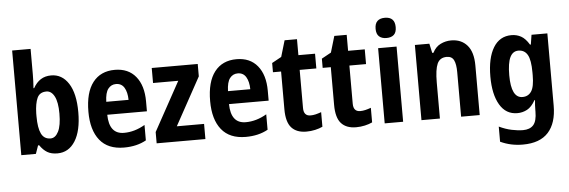

<svg xmlns="http://www.w3.org/2000/svg" viewBox="-58 -955 4114 1389"><g transform="rotate(-5 1999.5 -260.5)"><path d="M200 -574Q200 -554 199 -526.5Q198 -499 196 -475H201Q223 -515 255 -535.5Q287 -556 331 -556Q410 -556 457 -483Q504 -410 504 -274Q504 -139 457 -64.5Q410 10 328 10Q284 10 255 -7Q226 -24 201 -60H193L172 0H66V-760H200ZM287 -443Q238 -443 220 -403.5Q202 -364 200 -292V-270Q200 -186 220.5 -144Q241 -102 288 -102Q323 -102 345 -145.5Q367 -189 367 -276Q367 -359 345 -401Q323 -443 287 -443Z M793 -556Q891 -556 945 -490Q999 -424 999 -309V-237H711Q713 -96 821 -96Q898 -96 973 -140V-28Q905 10 812 10Q695 10 636 -63.5Q577 -137 577 -270Q577 -410 633.5 -483Q690 -556 793 -556ZM793 -453Q758 -453 736 -425Q714 -397 712 -331H874Q873 -387 853 -420Q833 -453 793 -453Z M1403 0H1049V-82L1244 -437H1061V-546H1395V-456L1205 -110H1403Z M1677 -556Q1775 -556 1829 -490Q1883 -424 1883 -309V-237H1595Q1597 -96 1705 -96Q1782 -96 1857 -140V-28Q1789 10 1696 10Q1579 10 1520 -63.5Q1461 -137 1461 -270Q1461 -410 1517.5 -483Q1574 -556 1677 -556ZM1677 -453Q1642 -453 1620 -425Q1598 -397 1596 -331H1758Q1757 -387 1737 -420Q1717 -453 1677 -453Z M2176 -104Q2194 -104 2213 -108.5Q2232 -113 2254 -121V-15Q2231 -4 2200 3Q2169 10 2136 10Q2065 10 2028 -31Q1991 -72 1991 -165V-439H1932V-506L2001 -544L2036 -662H2126V-546H2247V-439H2126V-162Q2126 -104 2176 -104Z M2537 -104Q2555 -104 2574 -108.5Q2593 -113 2615 -121V-15Q2592 -4 2561 3Q2530 10 2497 10Q2426 10 2389 -31Q2352 -72 2352 -165V-439H2293V-506L2362 -544L2397 -662H2487V-546H2608V-439H2487V-162Q2487 -104 2537 -104Z M2772 -761Q2845 -761 2845 -687Q2845 -649 2826 -631.5Q2807 -614 2772 -614Q2738 -614 2718.5 -631.5Q2699 -649 2699 -687Q2699 -725 2718 -743Q2737 -761 2772 -761ZM2839 -546V0H2705V-546Z M3236 -556Q3309 -556 3352 -507Q3395 -458 3395 -360V0H3260V-323Q3260 -381 3245.5 -410.5Q3231 -440 3194 -440Q3144 -440 3125 -398Q3106 -356 3106 -262V0H2972V-546H3077L3092 -478H3101Q3122 -520 3158.5 -538Q3195 -556 3236 -556Z M3674 -556Q3712 -556 3743.5 -538.5Q3775 -521 3802 -476H3808L3819 -546H3934V-21Q3934 105 3873 172.5Q3812 240 3688 240Q3644 240 3604 231.5Q3564 223 3525 205V95Q3571 117 3616 126.5Q3661 136 3698 136Q3748 136 3773.5 107.5Q3799 79 3799 10V2Q3799 -17 3800 -36.5Q3801 -56 3803 -73H3799Q3772 -25 3739 -7.5Q3706 10 3668 10Q3585 10 3540.5 -65.5Q3496 -141 3496 -270Q3496 -405 3542 -480.5Q3588 -556 3674 -556ZM3714 -440Q3673 -440 3653 -398Q3633 -356 3633 -268Q3633 -103 3715 -103Q3757 -103 3779.5 -136.5Q3802 -170 3802 -253V-274Q3802 -365 3780 -402.5Q3758 -440 3714 -440Z"/></g></svg>

Font: Noto Sans Kannada Condensed
Style: Bold
Weight: 700
Width: 3
Designer: Jelle Bosma - Monotype Design Team
Foundry: Monotype Imaging Inc.
Version: Version 2.005; ttfautohint (v1.8.4.7-5d5b)